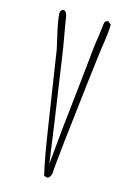

<svg xmlns="http://www.w3.org/2000/svg" viewBox="-118 -817 596 884"><g transform="rotate(15 180.5 -375.0)"><path d="M266.1 -462.4Q250 -328.1 234.1 -183.8Q218.3 -39.6 217.8 -13.2Q210 8.8 198.7 8.8Q197.3 8.8 194.3 7.8L183.6 4.9Q167 -63 143.6 -215.8L88.9 -573.2L79.1 -616.7Q57.6 -706.5 57.6 -738.3Q57.6 -745.1 62 -750.5Q66.4 -755.9 71.8 -755.9Q75.7 -755.9 78.6 -754.4Q83 -752.4 87.4 -743.2Q90.3 -736.8 91.8 -728L93.8 -713.9Q98.1 -690.4 116.2 -584.5L166.5 -240.7L179.7 -146L192.4 -54.7Q196.8 -96.7 199.2 -126L210.4 -241.2Q216.8 -297.4 234.4 -460.4L249 -601.1L252.4 -633.8Q253.9 -646 259.8 -684.1Q265.6 -724.6 266.6 -740.2Q268.1 -758.8 285.6 -758.8L291.5 -754.9H289.6L299.8 -747.1Q299.8 -716.8 291.5 -661.6L285.6 -623Q281.2 -591.3 266.1 -462.4ZM190.4 -49.3H193.8L192.4 -51.8Z"/></g></svg>

Font: Amatica SC
Style: Regular
Weight: 400
Designer: Vernon Adams, Ben Nathan
Foundry: newtypography
Version: Version 2.001